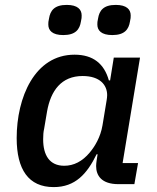

<svg xmlns="http://www.w3.org/2000/svg" viewBox="-20 -751 640 783"><path d="M199 12C287 12 335 -42 374 -122H378L374 -96C373 -88 372 -81 372 -74C372 -35 394 0 463 0H528L543 -86H480L551 -516H444L429 -423H424C405 -491 360 -528 284 -528C121 -528 48 -353 48 -188C48 -60 96 12 199 12ZM242 -75C182 -75 156 -118 156 -183C156 -198 157 -214 160 -226L172 -297C187 -381 230 -441 317 -441C388 -441 417 -404 417 -363C417 -356 416 -350 415 -343L398 -240C390 -192 367 -154 346 -129C316 -93 281 -75 242 -75ZM238 -608C289 -608 305 -632 310 -663C313 -675 313 -681 313 -688C313 -712 297 -731 252 -731C201 -731 185 -707 180 -676C177 -664 177 -658 177 -651C177 -627 193 -608 238 -608ZM438 -608C489 -608 505 -632 510 -663C513 -675 513 -681 513 -688C513 -712 497 -731 452 -731C401 -731 385 -707 380 -676C377 -664 377 -658 377 -651C377 -627 393 -608 438 -608Z"/></svg>

Font: IBM Mono Medium
Style: Italic
Weight: 500
Italic angle: -9°
Monospace: yes
Designer: Mike Abbink, Paul van der Laan, Pieter van Rosmalen
Foundry: Bold Monday
Version: Version 2.3